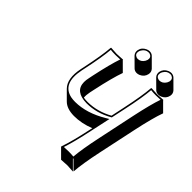

<svg xmlns="http://www.w3.org/2000/svg" viewBox="-225 -964 1185 1185"><g transform="rotate(45 368.0 -371.0)"><path d="M538.1 -752.9Q544.4 -783.2 575.2 -796.4Q586.4 -800.8 596.2 -800.8Q613.3 -799.8 624 -790L680.7 -733.4Q694.8 -717.8 690.4 -696.3Q684.1 -666 653.8 -652.8Q642.6 -648.4 632.3 -648.4Q615.2 -648.9 604.5 -659.7L547.9 -715.8Q534.2 -731.4 538.1 -752.9ZM349.1 -752.9Q355.5 -783.2 386.2 -796.4Q397.5 -800.8 407.2 -800.8Q424.3 -800.3 435.1 -790L491.7 -733.4Q505.9 -718.3 501.5 -696.3Q495.1 -666 464.8 -652.8Q454.1 -648.4 443.4 -648.4Q426.3 -648.9 415.5 -659.7L358.9 -715.8Q345.2 -731.4 349.1 -752.9ZM331.1 -388.2 325.2 -360.4Q319.3 -331.1 321.3 -311Q337.4 -308.1 357.4 -308.1Q442.9 -309.1 521 -353L540.5 -444.8Q567.9 -574.2 573.2 -645L575.7 -647.9Q577.6 -647.9 626 -645L678.7 -647.9L679.2 -645L735.8 -588.4Q711.4 -521.5 683.1 -388.7L630.9 -143.6Q603.5 -14.2 598.6 56.6L542 0L539.6 2.9L596.2 59.6Q594.2 59.6 545.4 56.6L493.2 59.6L436.5 2.9L436 0Q460.4 -68.4 488.3 -200.2L491.7 -214.4Q423.8 -187.5 358.4 -187.5Q295.4 -188 264.2 -219.2L207.5 -275.9Q163.1 -321.8 183.6 -421.9L188.5 -444.8Q215.8 -574.2 221.2 -645L223.6 -647.9Q225.6 -647.9 273.9 -645L326.7 -647.9L327.1 -645L383.8 -588.4Q359.4 -520.5 331.1 -388.2ZM264.6 -447.3Q291 -570.8 313.5 -636.2Q294.9 -634.8 273.9 -634.8Q248.5 -634.8 230.5 -637.2Q224.6 -565.9 198.2 -442.9L193.4 -419.9Q165 -279.3 264.6 -257.3Q282.2 -253.9 301.8 -253.9Q401.4 -254.4 506.3 -317.4L526.4 -329.1L498 -197.8Q472.2 -75.2 449.7 -8.3Q467.8 -9.8 489.3 -9.8Q514.2 -9.8 532.7 -7.8Q538.6 -79.1 564.9 -202.1L616.7 -447.3Q643.1 -571.3 665.5 -636.2Q647 -634.8 626 -634.8Q601.1 -634.8 582.5 -637.2Q576.7 -565.9 550.3 -442.9L529.8 -346.7L525.9 -344.2Q444.8 -297.9 357.4 -297.9Q254.9 -299.8 253.9 -379.4Q253.9 -397.5 258.8 -418.9ZM358.9 -751Q353.5 -726.1 375 -717.3Q377.9 -716.3 380.4 -715.8Q384.3 -715.3 386.7 -714.8Q413.6 -714.8 429.7 -741.2Q433.6 -748.5 435.5 -754.9Q440.9 -781.2 418 -789.1Q415.5 -789.6 414.1 -790.5Q410.2 -791 407.2 -791Q380.4 -791 364.7 -764.6Q360.4 -757.3 358.9 -751ZM547.9 -751Q542.5 -724.6 565.4 -716.8Q567.9 -716.3 569.3 -715.8Q573.2 -715.3 575.7 -714.8Q602.5 -714.8 618.7 -741.2Q622.6 -748.5 624.5 -754.9Q629.9 -779.8 607.9 -789.1Q605 -790 603 -790.5Q599.1 -791 596.2 -791Q569.3 -791 553.7 -764.6Q549.3 -757.3 547.9 -751Z"/></g></svg>

Font: Linux Biolinum Shadow O
Style: Italic
Weight: 400
Italic angle: -12°
Designer: Philipp H. Poll
Foundry: Philipp H. Poll
Version: Version 0.6.2